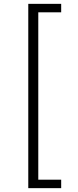

<svg xmlns="http://www.w3.org/2000/svg" viewBox="-20 -796 403 998"><path d="M127 -776H298V-732H179V138H298V182H127Z"/></svg>

Font: Sora-SIA ExtraLight
Style: Regular
Weight: 200
Designer: Jonathan Barnbrook, Julián Moncada
Foundry: Barnbrook Fonts
Version: Version 2.000